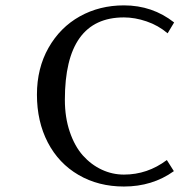

<svg xmlns="http://www.w3.org/2000/svg" viewBox="-20 -678 662 708"><path d="M595.2 -87.9 621.1 -46.9Q542 9.8 437 9.8Q342.8 9.8 269.5 -33Q196.3 -75.7 156.2 -152.8Q116.2 -230 116.2 -329.1Q116.2 -426.3 158.9 -501.7Q201.7 -577.1 274.4 -617.7Q347.2 -658.2 437 -658.2Q542 -658.2 622.1 -595.2L598.1 -555.2Q563.5 -584.5 520.5 -599.1Q477.5 -613.8 437 -613.8Q219.2 -613.8 219.2 -310.1Q219.2 -245.1 237.3 -191.9Q255.4 -138.7 285.6 -104.7Q315.9 -70.8 355 -52.5Q394 -34.2 437 -34.2Q523.9 -34.2 595.2 -87.9Z"/></svg>

Font: Linear Smooth
Style: Regular
Weight: 400
Designer: Philipp H. Poll, Flanker
Foundry: Philipp H. Poll, reworked by Flanker
Version: Version 1.061 | FøM Fix